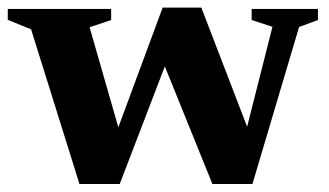

<svg xmlns="http://www.w3.org/2000/svg" viewBox="-23 -470 846 494"><path d="M678 -401 624.5 -418.5V-447H795V-418.5L746.5 -400.5L626.5 3.5H523.5L386 -336.5L421 -351L285 3.5H181.5L57 -394.5L-3 -419V-447H263V-418.5L207.5 -400L294.5 -97L265 -98L395.5 -450.5H495L631.5 -95.5H600.5Z"/></svg>

Font: Newsreader 16pt 16pt
Style: Bold
Weight: 700
Version: Version 1.003